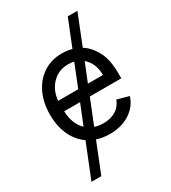

<svg xmlns="http://www.w3.org/2000/svg" viewBox="-221 -837 1025 1153"><g transform="rotate(-30 291.0 -261.0)"><path d="M505.7 -727.3 422.6 -518.8Q469.1 -490.1 500.2 -432.2Q531.2 -374.3 531.2 -279.8V-244.3H312.9L244.3 -73.2Q272.4 -63.9 305.4 -63.9Q354.8 -63.9 390.3 -85.2Q425.8 -106.5 441.8 -149.1L522.7 -126.4Q503.6 -64.6 446 -26.6Q388.5 11.4 305.4 11.4Q257.5 11.4 216.3 -2.5L133.5 204.5H65.3L159.4 -30.2Q107.6 -65.7 79.4 -127.1Q51.1 -188.6 51.1 -268.5Q51.1 -352.3 81.9 -416.4Q112.6 -480.5 167.8 -516.5Q223 -552.6 296.9 -552.6Q332.7 -552.6 365.4 -543.7L438.9 -727.3ZM274.5 -316.8 336.6 -472.7Q317.8 -477.3 296.9 -477.3Q248.9 -477.3 213.8 -454.9Q178.6 -432.5 158.4 -395.8Q138.1 -359 135.3 -316.8ZM245.4 -244.3H135.3Q136.7 -198.2 150.9 -163.4Q165.1 -128.6 189.6 -105.8ZM392.8 -444.2 341.6 -316.8H446Q446 -398.8 392.8 -444.2Z"/></g></svg>

Font: Inter UI
Style: Regular
Weight: 400
Designer: Rasmus Andersson
Foundry: rsms
Version: 3.2;8d6f07862